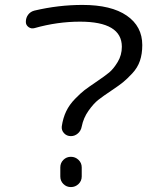

<svg xmlns="http://www.w3.org/2000/svg" viewBox="-20 -760 663 780"><path d="M121 -646Q107 -642 96 -650Q85 -658 85 -671Q85 -688 94.5 -700.5Q104 -713 120 -717Q218 -740 315 -740Q432 -740 495 -696.5Q558 -653 558 -577Q558 -541 548.5 -513Q539 -485 517.5 -462Q496 -439 480 -426Q464 -413 434 -393Q398 -369 379 -354Q360 -339 339.5 -310Q319 -281 312 -246Q309 -229 296.5 -218Q284 -207 268 -207Q251 -207 240 -219Q229 -231 231 -247Q236 -281 249 -308Q262 -335 285 -358.5Q308 -382 323 -393.5Q338 -405 369 -426Q406 -451 423.5 -465.5Q441 -480 458 -508Q475 -536 475 -570Q475 -672 305 -672Q213 -672 121 -646ZM225 -80Q225 -98 237.5 -110.5Q250 -123 268 -123Q286 -123 299 -110.5Q312 -98 312 -80V-43Q312 -25 299 -12.5Q286 0 268 0Q250 0 237.5 -12.5Q225 -25 225 -43Z"/></svg>

Font: Rounded Mplus 1c
Style: Regular
Weight: 400
Version: Version 1.059.20150529